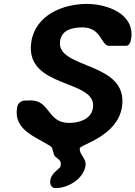

<svg xmlns="http://www.w3.org/2000/svg" viewBox="-20 -734 692 981"><path d="M237 187C234 207 241 227 265 227C327 227 406 181 417 113C423 74 383 56 388 23C391 5 580 -38 603 -187C640 -423 264 -378 287 -525C296 -584 354 -594 402 -594C499 -594 496 -500 537 -500H624C643 -500 648 -524 650 -536C670 -664 526 -714 424 -714C301 -714 161 -657 140 -520C103 -278 478 -332 455 -183C446 -122 380 -106 333 -106C221 -106 237 -221 137 -221C132 -221 106 -220 101 -220C79 -214 70 -202 67 -182C49 -68 166 -34 238 13C254 24 248 52 263 67C280 82 294 85 290 110L288 120C265 141 241 158 237 187Z"/></svg>

Font: Asimov Print
Style: CIt
Weight: 500
Designer: Google
Version: Version 2.000980: 2014